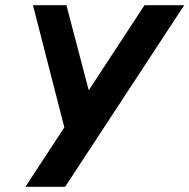

<svg xmlns="http://www.w3.org/2000/svg" viewBox="-20 -720 730 740"><path d="M78 0H231L690 -700H537L322 -372L236 -700H107L228 -229Z"/></svg>

Font: Uncut Sans
Style: Bold Italic
Weight: 700
Italic angle: -11°
Designer: Kasper Nordkvist
Foundry: UNCUT.wtf
Version: Version 1.304;Glyphs 3.2 (3246)